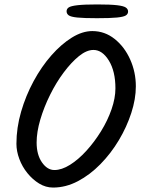

<svg xmlns="http://www.w3.org/2000/svg" viewBox="-20 -842 653 865"><path d="M219 3Q186 3 156.5 -15Q127 -33 103.5 -62Q80 -91 67 -126Q54 -161 54 -194Q54 -266 75 -338.5Q96 -411 131.5 -476.5Q167 -542 211.5 -592.5Q256 -643 303.5 -672.5Q351 -702 396 -702Q452 -702 496.5 -666.5Q541 -631 566.5 -574Q592 -517 592 -453Q592 -396 571.5 -333Q551 -270 515.5 -210.5Q480 -151 432.5 -102.5Q385 -54 330.5 -25.5Q276 3 219 3ZM225 -76Q258 -76 295.5 -99.5Q333 -123 369 -162.5Q405 -202 435 -250.5Q465 -299 482.5 -349.5Q500 -400 500 -444Q500 -521 470.5 -569Q441 -617 401 -617Q370 -617 335.5 -589Q301 -561 267 -515.5Q233 -470 205.5 -414.5Q178 -359 161.5 -303Q145 -247 145 -200Q145 -145 169 -110.5Q193 -76 225 -76ZM417 -760Q358 -760 328.5 -763Q299 -766 289.5 -773Q280 -780 280 -791Q280 -802 289.5 -808.5Q299 -815 329 -818.5Q359 -822 418 -822Q478 -822 507.5 -818.5Q537 -815 547 -808Q557 -801 557 -790Q557 -779 547 -772.5Q537 -766 507 -763Q477 -760 417 -760Z"/></svg>

Font: Solitreo
Style: Regular
Weight: 400
Designer: Nathan Gross, Bryan Kirschen, Binghamton University
Foundry: Eli Heuer
Version: Version 1.100; ttfautohint (v1.8.4.7-5d5b)